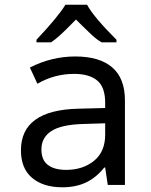

<svg xmlns="http://www.w3.org/2000/svg" viewBox="-20 -786 640 816"><path d="M69 -147Q69 -318 312 -324L427 -327V-349Q427 -416 393 -444Q359 -472 295 -472Q211 -472 139 -430L107 -499Q199 -546 300 -546Q403 -546 457 -499.5Q511 -453 511 -359V0H438L427 -74H423Q390 -32 346.5 -11Q303 10 245 10Q164 10 116.5 -30Q69 -70 69 -147ZM427 -214V-262L331 -259Q239 -256 197.5 -228.5Q156 -201 156 -151Q156 -106 183.5 -85Q211 -64 261 -64Q332 -64 379.5 -102.5Q427 -141 427 -214ZM135 -617Q229 -717 258 -766H350Q377 -715 475 -617V-606H412Q391 -618 369.5 -638Q348 -658 328.5 -677.5Q309 -697 303 -703L285 -685Q228 -626 197 -606H135Z"/></svg>

Font: Noto Sans Mono UI
Style: Regular
Weight: 400
Monospace: yes
Designer: Monotype Design team
Foundry: Monotype Imaging Inc.
Version: Version 1.000